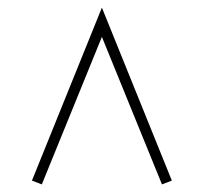

<svg xmlns="http://www.w3.org/2000/svg" viewBox="-20 -727 536 505"><path d="M90 -242 64 -252 248 -707 432 -252 406 -242 248 -630Z"/></svg>

Font: HK Venetian
Style: Regular
Weight: 400
Designer: Alfredo Marco Pradil
Foundry: Alfredo Marco Pradil
Version: Version 1.000;PS 001.000;hotconv 1.0.88;makeotf.lib2.5.64775